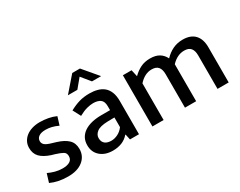

<svg xmlns="http://www.w3.org/2000/svg" viewBox="-85 -1107 1916 1533"><g transform="rotate(-30 872.5 -340.0)"><path d="M337 -376Q305 -391 277.5 -397.5Q250 -404 223 -404Q181 -404 159.5 -388.5Q138 -373 138 -347Q138 -327 154 -312.5Q170 -298 220 -284L250 -275Q315 -255 348.5 -223Q382 -191 382 -137Q382 -71 332 -30.5Q282 10 195 10Q148 10 107.5 1.5Q67 -7 35 -22L59 -100Q88 -86 121 -77Q154 -68 189 -68Q232 -68 256 -83Q280 -98 280 -129Q280 -158 258.5 -170.5Q237 -183 192 -197L161 -206Q98 -227 67.5 -259Q37 -291 37 -343Q37 -374 50 -399Q63 -424 86 -442Q109 -460 141.5 -470Q174 -480 213 -480Q250 -480 288.5 -473Q327 -466 360 -451Z M487 -430Q533 -455 575.5 -467.5Q618 -480 670 -480Q710 -480 743.5 -471Q777 -462 801 -442Q825 -422 838.5 -388.5Q852 -355 852 -307V0H769L758 -51H755Q727 -19 690 -4.5Q653 10 608 10Q537 10 493.5 -28Q450 -66 450 -129Q450 -168 466 -196.5Q482 -225 511 -244Q540 -263 580 -272.5Q620 -282 668 -282H748V-318Q748 -363 724 -380.5Q700 -398 658 -398Q632 -398 599.5 -389.5Q567 -381 525 -358ZM749 -214 686 -213Q615 -211 586 -188Q557 -165 557 -134Q557 -114 563.5 -101Q570 -88 581 -80Q592 -72 606.5 -68.5Q621 -65 636 -65Q667 -65 697.5 -80.5Q728 -96 749 -125ZM822 -553H738L671 -635L603 -553H516L635 -690H706Z M1079 0H976V-472H1056L1070 -409Q1103 -442 1141 -461Q1179 -480 1230 -480Q1281 -480 1313.5 -460Q1346 -440 1363 -404Q1397 -440 1438.5 -460Q1480 -480 1530 -480Q1604 -480 1641.5 -439.5Q1679 -399 1679 -325V0H1576V-309Q1576 -352 1557.5 -375Q1539 -398 1497 -398Q1433 -398 1379 -341V0H1276V-309Q1276 -352 1257.5 -375Q1239 -398 1197 -398Q1133 -398 1079 -338Z"/></g></svg>

Font: Mukta Medium
Style: Regular
Weight: 500
Designer: Girish Dalvi and Yashodeep Gholap
Foundry: Ek Type
Version: Version 2.538;PS 1.002;hotconv 16.6.51;makeotf.lib2.5.65220;